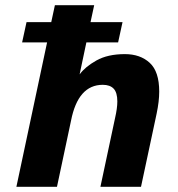

<svg xmlns="http://www.w3.org/2000/svg" viewBox="-20 -718 684 738"><path d="M43 0 161 -555H65L82 -633H177L191 -698H342L328 -633H451L434 -555H312L286 -432Q307 -461 350.5 -485.5Q394 -510 460 -510Q519 -510 555.5 -476.5Q592 -443 592 -366Q592 -347 589.5 -326Q587 -305 582 -281L522 0H366L422 -263Q431 -302 431 -328Q431 -362 417 -377Q403 -392 375 -392Q280 -392 253 -254L199 0Z"/></svg>

Font: Atkinson Hyperlegible
Style: Bold Italic
Weight: 700
Italic angle: -12°
Designer: Elliott Scott, Megan Eiswerth, Linus Boman, Theodore Petrosky
Foundry: Braille Institute
Version: Version 1.006; ttfautohint (v1.8.3)